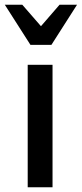

<svg xmlns="http://www.w3.org/2000/svg" viewBox="-37 -795 347 815"><path d="M92.3 -604.5 -16.6 -774.9H57.6L159.2 -658.2H114.7L215.8 -774.9H290L181.2 -604.5ZM80.6 -520H186V0H80.6Z"/></svg>

Font: Monda Medium
Style: Regular
Weight: 500
Designer: Vernon Adams
Foundry: Vernon Adams
Version: Version 2.200